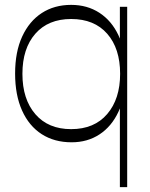

<svg xmlns="http://www.w3.org/2000/svg" viewBox="-20 -576 614 788"><path d="M274 8Q203 8 151 -25.5Q99 -59 70.5 -122.5Q42 -186 42 -274Q42 -363 71 -426Q100 -489 151.5 -522.5Q203 -556 272 -556Q338 -556 388 -523.5Q438 -491 466 -431.5Q494 -372 494 -291V-258Q494 -177 466 -117Q438 -57 388.5 -24.5Q339 8 274 8ZM272 -46Q367 -46 420 -108Q473 -170 473 -273Q473 -377 420 -437.5Q367 -498 272 -498Q178 -498 125 -437.5Q72 -377 72 -273Q72 -169 125 -107.5Q178 -46 272 -46ZM472 192V-153L473 -182V-360L472 -401V-548H502V192Z"/></svg>

Font: Savate ExtraLight
Style: Regular
Weight: 200
Designer: Max Esnée
Foundry: Plomb Type
Version: Version 2.000